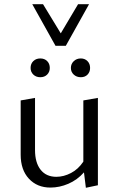

<svg xmlns="http://www.w3.org/2000/svg" viewBox="-20 -884 561 910"><path d="M78 -151V-408L146 -420V-173Q146 -113 172.5 -79.5Q199 -46 247 -46Q282 -46 316.5 -64Q351 -82 375 -118V-408L444 -420V-6L387 6L378 -67Q346 -31 304 -13Q262 5 219 5Q156 5 117 -37Q78 -79 78 -151ZM125 -562Q125 -582 138 -594.5Q151 -607 171 -607Q191 -607 203.5 -594.5Q216 -582 216 -562Q216 -543 203.5 -530.5Q191 -518 171 -518Q151 -518 138 -530.5Q125 -543 125 -562ZM316 -562Q316 -581 329.5 -594Q343 -607 363 -607Q382 -607 394.5 -594.5Q407 -582 407 -562Q407 -543 395 -530.5Q383 -518 363 -518Q343 -518 329.5 -530.5Q316 -543 316 -562ZM133 -864H184L268 -726L350 -864H402L292 -667H243Z"/></svg>

Font: LXGW Bright GB
Style: Regular
Weight: 400
Designer: Christian Thalmann (Catharsis Fonts)
Foundry: LXGW / Christian Thalmann (Catharsis Fonts) / Fontworks Inc.
Version: Version 5.510